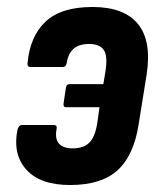

<svg xmlns="http://www.w3.org/2000/svg" viewBox="-20 -522 455 550"><path d="M245 -502Q335 -502 375 -453.5Q415 -405 400 -308L377 -165Q363 -76 316.5 -34Q270 8 181 8Q95 8 55.5 -36Q16 -80 30 -150Q32 -157 35 -160.5Q38 -164 44 -164H133Q145 -164 142 -152Q137 -124 149 -110.5Q161 -97 188 -97Q220 -97 236.5 -114Q253 -131 259 -172L265 -215H168Q161 -215 162 -225L169 -272Q171 -281 179 -281H276L282 -317Q289 -361 277.5 -378.5Q266 -396 235 -396Q206 -396 190.5 -382Q175 -368 171 -341Q169 -330 159 -330H68Q57 -330 59 -342Q66 -418 110.5 -460Q155 -502 245 -502Z"/></svg>

Font: Sofia Sans Condensed ExtraBold
Style: Italic
Weight: 800
Italic angle: -9°
Version: Version 4.100